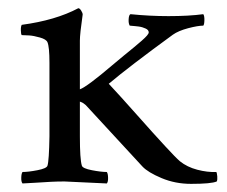

<svg xmlns="http://www.w3.org/2000/svg" viewBox="-20 -450 561 474"><path d="M177.2 -349.6V-229.5Q194.8 -235.8 257.3 -289.1Q269.5 -299.3 285.6 -312.7Q301.8 -326.2 311.3 -333.7Q320.8 -341.3 329.8 -349.4Q338.9 -357.4 343 -362.3Q347.2 -367.2 347.2 -370.1Q347.2 -373 345.2 -375.5Q343.3 -377.9 339.4 -379.6Q335.4 -381.3 331.5 -382.6Q327.6 -383.8 322.5 -384.5Q317.4 -385.3 313.7 -385.5Q310.1 -385.7 305.7 -386.2Q301.3 -386.7 300.3 -386.7Q296.9 -392.1 297.6 -402.8Q298.3 -413.6 302.2 -415Q349.6 -410.2 396 -410.2Q446.3 -410.2 481.9 -415Q484.9 -410.6 484.6 -400.1Q484.4 -389.6 481.9 -386.7Q468.8 -386.7 444.6 -380.4Q420.4 -374 406.7 -364.3Q298.8 -285.6 248.5 -243.2Q276.4 -213.4 318.6 -165.8Q360.8 -118.2 387.5 -89.4Q414.1 -60.5 424.3 -51.8Q441.9 -37.6 467 -31Q492.2 -24.4 514.2 -25.4Q515.6 -22.9 516.4 -14.4Q517.1 -5.9 515.1 -2Q501.5 3.9 451.7 3.9Q412.6 3.9 378.9 -10.3Q345.2 -24.4 331.5 -39.1Q247.6 -129.9 191.9 -190.4Q189.9 -192.4 186.3 -194.8Q182.6 -197.3 179.7 -198.2L177.2 -199.2V-113.3Q177.2 -56.6 182.1 -41Q184.1 -34.2 206.8 -29.8Q229.5 -25.4 243.7 -25.4Q246.6 -21.5 246.8 -11.2Q247.1 -1 243.7 2.9Q143.6 -2 139.2 -2Q122.1 -2 106.2 -1.2Q90.3 -0.5 69.8 1Q49.3 2.4 35.6 2.9Q32.2 -1 32.5 -11.2Q32.7 -21.5 35.6 -25.4Q49.8 -25.4 72.5 -29.8Q95.2 -34.2 97.2 -41Q101.1 -53.2 102.1 -113.3V-294.9Q102.1 -334 97.2 -345.7Q94.2 -353 78.6 -357.4Q63 -361.8 52.5 -362.5Q42 -363.3 33.7 -363.3Q31.7 -365.2 31.5 -375Q31.2 -384.8 33.7 -388.7Q117.2 -399.9 173.3 -429.7Q176.8 -429.7 180.4 -423.8Q184.1 -418 184.1 -414.1Q177.2 -366.2 177.2 -349.6Z"/></svg>

Font: Amiri
Style: Regular
Weight: 400
Designer: Khaled Hosny
Version: Version 000.108